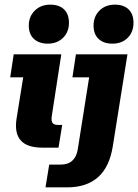

<svg xmlns="http://www.w3.org/2000/svg" viewBox="-20 -636 595 827"><path d="M163 0Q97 0 69.5 -31Q42 -62 51 -123L80 -303H24L39 -402H244L203 -136Q200 -116 206 -107Q212 -98 229 -98H248L232 0ZM186 -448Q148 -448 126 -468.5Q104 -489 104 -526Q104 -565 130 -590.5Q156 -616 196 -616Q235 -616 256 -595.5Q277 -575 277 -538Q277 -498 251.5 -473Q226 -448 186 -448ZM176 171 192 73H241Q273 73 291.5 56Q310 39 315 7L364 -303H292L307 -402H529L466 -7Q452 83 402.5 127Q353 171 269 171ZM464 -448Q426 -448 404.5 -468.5Q383 -489 383 -526Q383 -565 408.5 -590.5Q434 -616 475 -616Q513 -616 534 -595.5Q555 -575 555 -538Q555 -498 530 -473Q505 -448 464 -448Z"/></svg>

Font: Rokkitt SemiBold ExtraBold
Style: Italic
Weight: 800
Italic angle: -9°
Version: Version 3.103